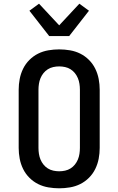

<svg xmlns="http://www.w3.org/2000/svg" viewBox="-20 -1010 640 1038"><path d="M300 8Q271 8 241.5 3Q212 -2 186 -15Q160 -28 139 -49Q118 -70 105 -96.5Q92 -123 86.5 -152Q81 -181 81 -210V-525Q81 -554 86.5 -583Q92 -612 105 -638.5Q118 -665 139 -686Q160 -707 186 -720Q212 -733 241.5 -738Q271 -743 300 -743Q329 -743 358.5 -738Q388 -733 414 -720Q440 -707 461 -686Q482 -665 495 -638.5Q508 -612 513.5 -583Q519 -554 519 -525V-210Q519 -181 513.5 -152Q508 -123 495 -96.5Q482 -70 461 -49Q440 -28 414 -15Q388 -2 358.5 3Q329 8 300 8ZM300 -84Q316 -84 332 -87.5Q348 -91 361.5 -99.5Q375 -108 385 -120.5Q395 -133 401 -147.5Q407 -162 409.5 -178Q412 -194 412 -210V-525Q412 -541 409.5 -557Q407 -573 401 -587.5Q395 -602 385 -614.5Q375 -627 361.5 -635.5Q348 -644 332 -647.5Q316 -651 300 -651Q284 -651 268 -647.5Q252 -644 238.5 -635.5Q225 -627 215 -614.5Q205 -602 199 -587.5Q193 -573 190.5 -557Q188 -541 188 -525V-210Q188 -194 190.5 -178Q193 -162 199 -147.5Q205 -133 215 -120.5Q225 -108 238.5 -99.5Q252 -91 268 -87.5Q284 -84 300 -84ZM246 -815 139 -952 191 -990 300 -873 409 -990 461 -952 354 -815Z"/></svg>

Font: Iosevka Etoile Semibold
Style: Regular
Weight: 600
Designer: Belleve Invis
Foundry: Belleve Invis
Version: Version 22.1.2; ttfautohint (v1.8.4)